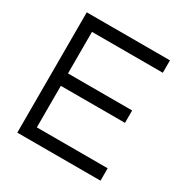

<svg xmlns="http://www.w3.org/2000/svg" viewBox="-161 -830 931 963"><g transform="rotate(30 304.5 -348.5)"><path d="M68.4 0V-696.8H550.3V-625H140.1V-384.3H511.7V-312.5H140.1V-71.8H550.3V0Z"/></g></svg>

Font: Basically A Sans Serif
Style: Regular
Weight: 400
Designer: Hyung-Suk Kim
Foundry: Mental Design
Version: 1.000